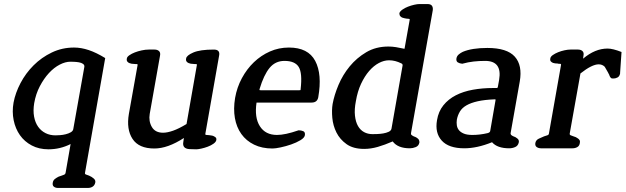

<svg xmlns="http://www.w3.org/2000/svg" viewBox="-20 -733 3093 949"><path d="M329 -21Q277 5 220 5Q173 5 137 -14Q101 -33 78.5 -65Q56 -97 47.5 -139Q39 -181 47 -226Q56 -274 81.5 -322.5Q107 -371 146 -410Q185 -449 236 -473.5Q287 -498 346 -498Q381 -498 418.5 -485.5Q456 -473 500 -446L400 122Q399 128 406 130Q413 132 420 135Q434 141 443.5 149.5Q453 158 451 169Q448 183 438 189.5Q428 196 414 196H267Q254 196 246 189.5Q238 183 241 169Q243 158 251.5 151.5Q260 145 270 140Q273 139 276 138Q279 137 282 136Q289 133 295.5 131Q302 129 304 122ZM397 -403Q398 -412 390 -417.5Q382 -423 370 -425Q358 -427 346 -427.5Q334 -428 328 -428Q303 -428 275 -413.5Q247 -399 222 -372Q197 -345 177 -307Q157 -269 149 -223Q143 -186 148.5 -156.5Q154 -127 168.5 -106.5Q183 -86 205 -75Q227 -64 254 -64Q263 -64 277 -65Q291 -66 305 -69.5Q319 -73 329.5 -79Q340 -85 342 -94Z M950 5 916 4Q899 3 891 -5.5Q883 -14 886 -31L889 -51Q809 1 743 1Q666 1 635 -46.5Q604 -94 617 -170L660 -411Q661 -417 655 -416.5Q649 -416 643 -417Q629 -417 620 -421Q614 -423 609.5 -428.5Q605 -434 607 -444Q608 -452 619.5 -460Q631 -468 646.5 -474Q662 -480 680.5 -484Q699 -488 715 -488H744Q758 -488 766 -480.5Q774 -473 771 -458L720 -170Q714 -134 730.5 -105.5Q747 -77 786 -77Q807 -77 835.5 -87Q864 -97 902 -120L953 -411Q954 -417 948 -416.5Q942 -416 936 -417Q922 -417 913 -421Q907 -423 902.5 -428.5Q898 -434 900 -444Q902 -459 935.5 -473.5Q969 -488 1037 -488Q1069 -488 1063 -458L995 -72Q994 -66 1000 -66Q1006 -66 1013 -65Q1018 -64 1023.5 -63.5Q1029 -63 1034 -61Q1039 -59 1045 -54.5Q1051 -50 1049 -40Q1047 -31 1035 -22.5Q1023 -14 1007 -8Q991 -2 975 1.5Q959 5 950 5Z M1520 -226H1248Q1237 -152 1264.5 -109Q1292 -66 1349 -66Q1369 -66 1395 -71.5Q1421 -77 1456 -89Q1469 -89 1479 -84.5Q1489 -80 1487 -65Q1485 -52 1465 -40Q1445 -28 1419 -19Q1393 -10 1367 -4.5Q1341 1 1327 1Q1275 1 1236 -18Q1197 -37 1173 -70.5Q1149 -104 1141 -149.5Q1133 -195 1142 -249Q1151 -301 1175.5 -346.5Q1200 -392 1235 -425.5Q1270 -459 1314 -478.5Q1358 -498 1408 -498Q1503 -498 1538 -432Q1573 -366 1553 -252Q1548 -226 1520 -226ZM1386 -432Q1341 -432 1312.5 -397.5Q1284 -363 1263 -293Q1262 -288 1263 -287.5Q1264 -287 1269 -287H1459Q1464 -287 1465 -287.5Q1466 -288 1466 -293Q1475 -372 1456.5 -402Q1438 -432 1386 -432Z M1979 -492Q1980 -492 1980 -495L2005 -635Q2006 -640 2000 -640Q1994 -640 1989 -641Q1984 -642 1978.5 -643Q1973 -644 1968 -646Q1963 -648 1958.5 -653Q1954 -658 1954 -668Q1957 -677 1969 -685.5Q1981 -694 1996.5 -700Q2012 -706 2027.5 -709.5Q2043 -713 2053 -713H2093Q2109 -713 2115 -704.5Q2121 -696 2119 -682L2012 -78Q2010 -70 2013.5 -66.5Q2017 -63 2025 -59L2033 -56Q2042 -52 2047.5 -46Q2053 -40 2053 -29Q2050 -12 2035 -6Q2020 0 2006 0Q1946 0 1921 -34Q1882 -17 1847.5 -7Q1813 3 1780 3Q1726 3 1693 -20.5Q1660 -44 1643 -78Q1626 -112 1622.5 -150.5Q1619 -189 1624 -219Q1632 -263 1653 -313Q1674 -363 1708.5 -405Q1743 -447 1790.5 -475Q1838 -503 1900 -503Q1918 -503 1937 -500Q1956 -497 1978 -492ZM1970 -410Q1970 -413 1969 -415.5Q1968 -418 1963 -420Q1933 -435 1903 -435Q1878 -435 1852.5 -421.5Q1827 -408 1804.5 -382Q1782 -356 1764.5 -318.5Q1747 -281 1739 -233Q1731 -192 1734.5 -161Q1738 -130 1749.5 -110Q1761 -90 1779.5 -80Q1798 -70 1821 -70Q1829 -70 1844 -70.5Q1859 -71 1874 -73.5Q1889 -76 1901 -81.5Q1913 -87 1915 -97Z M2497 0Q2438 0 2412 -30Q2338 0 2275 0Q2198 0 2163.5 -38Q2129 -76 2140 -139Q2147 -182 2171.5 -212.5Q2196 -243 2233 -262Q2270 -281 2317.5 -289.5Q2365 -298 2418 -298H2434Q2438 -298 2439 -299Q2440 -300 2441 -305L2447 -338Q2463 -432 2378 -432Q2349 -432 2321.5 -429Q2294 -426 2265 -418Q2252 -419 2243 -424.5Q2234 -430 2236 -444Q2238 -456 2247.5 -464Q2257 -472 2268 -477Q2313 -496 2389 -496Q2486 -496 2524.5 -453Q2563 -410 2549 -330L2504 -76Q2501 -66 2518 -59Q2528 -56 2535 -50Q2540 -47 2543 -41.5Q2546 -36 2544 -28Q2540 -12 2526 -6Q2512 0 2497 0ZM2429 -236Q2430 -241 2429 -241.5Q2428 -242 2424 -242Q2375 -240 2341.5 -232.5Q2308 -225 2286 -212.5Q2264 -200 2253 -181.5Q2242 -163 2238 -141Q2236 -127 2238 -113.5Q2240 -100 2248.5 -89.5Q2257 -79 2273 -72.5Q2289 -66 2315 -66Q2352 -66 2390 -75Q2402 -78 2403 -86Z M3013 -345Q3003 -344 2999 -348.5Q2995 -353 2993 -358Q2992 -360 2991.5 -362.5Q2991 -365 2989 -367Q2988 -369 2987 -371.5Q2986 -374 2984 -377L2969 -403Q2957 -415 2939 -415Q2906 -415 2849 -370L2796 -73Q2795 -66 2801.5 -64Q2808 -62 2815 -59Q2827 -56 2836 -49Q2841 -46 2844.5 -40.5Q2848 -35 2846 -26Q2844 -12 2833.5 -6Q2823 0 2810 0H2654Q2642 0 2633 -6Q2624 -12 2626 -26Q2629 -41 2643 -47.5Q2657 -54 2669 -59Q2677 -62 2684.5 -64Q2692 -66 2693 -72L2753 -412Q2754 -418 2748 -417.5Q2742 -417 2736 -419Q2723 -419 2714 -422Q2708 -424 2703 -429Q2698 -434 2700 -444Q2701 -453 2712.5 -461Q2724 -469 2739 -475Q2754 -481 2770.5 -484.5Q2787 -488 2799 -488H2837Q2851 -488 2859 -480.5Q2867 -473 2864 -458L2862 -443Q2921 -493 2983 -493Q3009 -493 3052 -476L3045 -374V-370Q3042 -355 3032 -350Q3022 -345 3013 -345Z"/></svg>

Font: Jura
Style: Bold Italic
Weight: 700
Designer: Ed Merritt
Foundry: Ten by Twenty
Version: Version 1.007